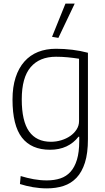

<svg xmlns="http://www.w3.org/2000/svg" viewBox="-20 -819 581 1059"><path d="M267 -616 341 -799H392L302 -610ZM239 220Q200 220 162 213.5Q124 207 90 196L94 152Q130 163 166 169.5Q202 176 238 176Q280 176 313 165Q346 154 369 128.5Q392 103 404.5 61.5Q417 20 417 -40V-65H413Q386 -30 346.5 -11.5Q307 7 256 7Q153 7 101 -60Q49 -127 49 -270Q49 -339 66 -391.5Q83 -444 114.5 -479.5Q146 -515 190 -532.5Q234 -550 289 -550Q334 -550 379 -544.5Q424 -539 465 -528V-52Q465 26 448.5 78Q432 130 402 161.5Q372 193 330.5 206.5Q289 220 239 220ZM261 -37Q290 -37 318 -45.5Q346 -54 367.5 -69Q389 -84 402.5 -105Q416 -126 416 -151V-495Q384 -500 353 -503Q322 -506 289 -506Q198 -506 149 -448.5Q100 -391 100 -271Q100 -151 140.5 -94Q181 -37 261 -37Z"/></svg>

Font: Encode Sans Narrow
Style: ExtraLight
Weight: 200
Designer: Pablo Impallari, Andres Torresi
Foundry: Pablo Impallari, Andres Torresi
Version: Version 1.000; ttfautohint (v1.00) -l 8 -r 50 -G 200 -x 14 -